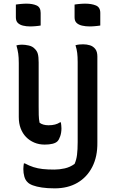

<svg xmlns="http://www.w3.org/2000/svg" viewBox="-20 -783 640 1053"><path d="M203 -643Q197 -642 189.5 -641Q182 -640 175 -639.5Q168 -639 161 -638.5Q154 -638 146 -638Q124 -638 106 -642.5Q88 -647 77.5 -657.5Q67 -668 67 -688V-758Q74 -759 81.5 -760Q89 -761 96 -761.5Q103 -762 110 -762.5Q117 -763 124 -763Q159 -763 181 -753Q203 -743 203 -712ZM530 -643Q523 -642 515.5 -641Q508 -640 501 -639.5Q494 -639 487 -638.5Q480 -638 473 -638Q449 -638 430 -642.5Q411 -647 400 -657.5Q389 -668 389 -688V-758Q395 -759 402.5 -760Q410 -761 417 -761.5Q424 -762 431.5 -762.5Q439 -763 446 -763Q482 -763 506 -753Q530 -743 530 -712ZM101 -538Q117 -538 137.5 -533.5Q158 -529 170 -516Q183 -504 187.5 -487.5Q192 -471 192 -440Q192 -410 192 -380.5Q192 -351 192 -320.5Q192 -290 192 -260.5Q192 -231 192 -201Q192 -174 192.5 -152Q193 -130 197 -110Q206 -103 218.5 -99.5Q231 -96 246 -96Q266 -96 281.5 -100Q297 -104 309 -112H314Q315 -104 316 -95.5Q317 -87 317 -79Q317 -56 310.5 -36.5Q304 -17 295 -8Q286 1 268 5.5Q250 10 225 10Q194 10 168 -1Q142 -12 123 -31.5Q104 -51 93.5 -78.5Q83 -106 83 -141Q83 -190 83 -239.5Q83 -289 83 -338.5Q83 -388 83 -437Q83 -468 80 -489Q77 -510 70 -534Q76 -536 81 -536.5Q86 -537 91 -537.5Q96 -538 101 -538ZM436 -540Q456 -540 473.5 -534.5Q491 -529 502.5 -514.5Q514 -500 514 -473Q514 -414 514 -355Q514 -296 514 -237Q514 -178 514 -119Q514 -60 514 -1Q515 76 486 132.5Q457 189 404.5 219.5Q352 250 280 250Q240 250 210 245.5Q180 241 160 233.5Q140 226 131 216Q119 205 113.5 185.5Q108 166 108 144Q108 135 109 127.5Q110 120 111 113H116Q140 126 163.5 133.5Q187 141 214 144Q241 147 278 147Q306 147 335 140.5Q364 134 389 116Q399 94 402.5 65.5Q406 37 406 -4Q406 -78 406 -151Q406 -224 406 -297Q406 -370 406 -443Q406 -472 403.5 -492.5Q401 -513 394 -535Q405 -538 415 -539Q425 -540 436 -540Z"/></svg>

Font: Recursive Monospace Casual Medium
Style: Regular
Weight: 500
Version: Version 1.047